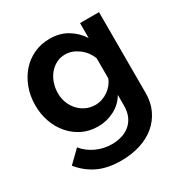

<svg xmlns="http://www.w3.org/2000/svg" viewBox="-174 -668 982 1026"><g transform="rotate(-30 317.0 -155.0)"><path d="M266 3Q213 3 170 -18Q127 -39 95.5 -75.5Q64 -112 47 -160Q30 -208 30 -262Q30 -319 48 -368Q66 -417 98 -454Q130 -491 175 -512Q220 -533 274 -533Q335 -533 381 -505.5Q427 -478 457 -432V-524H574V-25Q574 33 552 79Q530 125 491.5 157Q453 189 399.5 206Q346 223 283 223Q197 223 138.5 194.5Q80 166 38 114L111 43Q141 80 186.5 101Q232 122 283 122Q314 122 342.5 113.5Q371 105 393 87Q415 69 427.5 41Q440 13 440 -25V-91Q414 -46 367 -21.5Q320 3 266 3ZM311 -104Q333 -104 353 -111Q373 -118 390 -130Q407 -142 420 -158Q433 -174 440 -192V-317Q422 -363 383.5 -391Q345 -419 303 -419Q272 -419 247 -405.5Q222 -392 204 -369.5Q186 -347 176.5 -318Q167 -289 167 -258Q167 -226 178 -198Q189 -170 208.5 -149Q228 -128 254 -116Q280 -104 311 -104Z"/></g></svg>

Font: IngvarSans
Style: Bold
Weight: 700
Version: Version 3.000